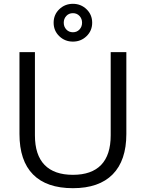

<svg xmlns="http://www.w3.org/2000/svg" viewBox="-20 -978 764 1006"><path d="M82 -276V-705H163V-269Q163 -166 213.5 -114Q264 -62 362 -62Q460 -62 510 -114Q560 -166 560 -269V-705H642V-276Q642 -137 570.5 -64.5Q499 8 362 8Q224 8 153 -64Q82 -136 82 -276ZM261 -859Q261 -901 290.5 -929.5Q320 -958 362 -958Q404 -958 433.5 -929.5Q463 -901 463 -859Q463 -817 433.5 -788.5Q404 -760 362 -760Q320 -760 290.5 -788.5Q261 -817 261 -859ZM410 -859Q410 -880 396.5 -894.5Q383 -909 362 -909Q341 -909 327.5 -894.5Q314 -880 314 -859Q314 -838 327.5 -823.5Q341 -809 362 -809Q383 -809 396.5 -823.5Q410 -838 410 -859Z"/></svg>

Font: wassup Sans
Style: Regular
Weight: 400
Version: Version 2.001